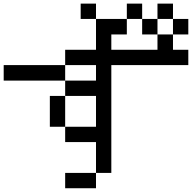

<svg xmlns="http://www.w3.org/2000/svg" viewBox="-20 -879 1040 1040"><path d="M583 -609.4H833V-692.4H750V-776.4H667V-692.4H583ZM250 -192.4V-359.4H333V-442.4H500V-526.4H333V-609.4H500V-776.4H667V-859.4H750V-776.4H833V-692.4H917V-609.4H1000V-526.4H583V57.6H500V-109.4H333V-192.4H500V-359.4H333V-192.4ZM0 -442.4V-526.4H333V-442.4ZM917 -692.4V-776.4H833V-859.4H917V-776.4H1000V-692.4ZM500 -776.4H417V-859.4H500ZM500 57.6V140.6H333V57.6Z"/></svg>

Font: KH Dot kagurazaka 12
Style: Regular
Weight: 400
Designer: Original version for X68000 by Keitarou Hiraki (http://hp.vector.co.jp/authors/VA000874/) / TrueType conversion by Homem
Version: Version 1.00.20150527